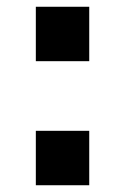

<svg xmlns="http://www.w3.org/2000/svg" viewBox="-20 -548 370 568"><path d="M86 -367V-528H244V-367ZM86 0V-161H244V0Z"/></svg>

Font: BDO Grotesk ExtraBold
Style: Regular
Weight: 800
Designer: Deni Anggara
Foundry: Lokal Container
Version: Version 2.000